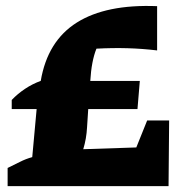

<svg xmlns="http://www.w3.org/2000/svg" viewBox="-20 -635 637 655"><path d="M6 0V-62Q27 -72 47.5 -82.5Q68 -93 90 -99L105 -263H20V-294Q40 -315 65.5 -332Q91 -349 119 -359Q142 -495 242 -558Q342 -621 516 -614V-463Q466 -469 415.5 -470.5Q365 -472 309 -469Q292 -427 288 -359H457L449 -263H281L277 -201Q275 -162 264 -126L445 -132L482 -224H557L555 0Z"/></svg>

Font: Piazzolla ExtraBold
Style: Regular
Weight: 800
Designer: Juan Pablo del Peral
Foundry: Huerta Tipografica
Version: Version 1.330